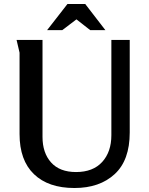

<svg xmlns="http://www.w3.org/2000/svg" viewBox="-20 -930 747 962"><path d="M193 -730V-244Q193 -164 236 -116Q279 -68 361 -68Q446 -68 492 -118.5Q538 -169 538 -253V-730H630V-266Q630 -127 554.5 -57.5Q479 12 353 12Q222 12 150 -57.5Q78 -127 78 -258V-666L63 -730ZM363 -833 292 -779H216L318 -910H407L508 -779H432Z"/></svg>

Font: Rosario SemiBold
Style: Regular
Weight: 600
Designer: Hector Gatti
Foundry: Omnibus Type
Version: Version 1.101; ttfautohint (v1.8.1.43-b0c9)